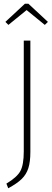

<svg xmlns="http://www.w3.org/2000/svg" viewBox="-20 -899 276 1025"><path d="M24.9 -766.1 8.8 -782.2 112.8 -878.9H131.8L235.8 -782.2L219.2 -766.1L122.1 -845.2ZM142.1 -682.1V-87.9Q142.1 -34.7 131.3 -1.2Q120.6 32.2 95.9 56.4Q71.3 80.6 23.9 106L14.2 81.1Q70.8 47.4 88.9 13.9Q106.9 -19.5 106.9 -90.8V-682.1Z"/></svg>

Font: Fira Sans Compressed UltraLight
Style: Regular
Weight: 200
Width: 1
Designer: Carrois Corporate & Edenspiekermann AG
Foundry: Carrois Corporate GbR & Edenspiekermann AG
Version: Version 4.203;PS 004.203;hotconv 1.0.88;makeotf.lib2.5.64775